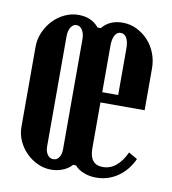

<svg xmlns="http://www.w3.org/2000/svg" viewBox="-65 -562 562 629"><g transform="rotate(10 216.5 -247.5)"><path d="M147 -505Q191 -505 215 -475H226Q250 -505 294 -505Q319 -505 340.5 -494.5Q362 -484 378.5 -466.5Q395 -449 404.5 -425Q414 -401 414 -374V-235H267V-82Q267 -28 311 -28Q359 -28 388 -90L417 -73Q399 -34 367 -12Q335 10 295 10Q273 10 254 2.5Q235 -5 224 -18H214Q203 -5 184.5 2.5Q166 10 146 10Q122 10 100.5 0Q79 -10 62.5 -26.5Q46 -43 36 -65Q26 -87 26 -111V-378Q26 -403 36 -426Q46 -449 62.5 -466.5Q79 -484 101 -494.5Q123 -505 147 -505ZM173 -429Q173 -447 165.5 -459Q158 -471 146 -471Q135 -471 127.5 -459.5Q120 -448 120 -429V-63Q120 -46 127.5 -35.5Q135 -25 147 -25Q159 -25 166 -35.5Q173 -46 173 -63ZM267 -424V-269H320V-424Q320 -446 313 -458.5Q306 -471 293 -471Q281 -471 274 -458.5Q267 -446 267 -424Z"/></g></svg>

Font: Moniqa ExtBd Cond Paragraph
Style: Regular
Weight: 800
Width: 3
Designer: Rajesh Rajput
Foundry: Rajesh Rajput
Version: Version 1.000